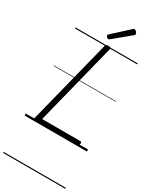

<svg xmlns="http://www.w3.org/2000/svg" viewBox="-361 -1212 1348 1670"><g transform="rotate(30 312.5 -377.0)"><path d="M107 0Q79 0 85 -23L299 -871Q301 -881 307.5 -885.5Q314 -890 329 -890Q343 -890 349.5 -885.5Q356 -881 353 -870L147 -50H529Q539 -50 542 -44Q545 -38 542 -25Q539 -12 533 -6Q527 0 518 0ZM297 -939Q290 -939 281 -947.5Q272 -956 272 -963Q272 -966 273 -969Q274 -972 278 -975L436 -1120Q440 -1124 443 -1126.5Q446 -1129 451 -1129Q457 -1129 465 -1124Q473 -1119 478 -1111Q483 -1103 483 -1097Q483 -1093 482 -1089.5Q481 -1086 475 -1082L311 -946Q306 -943 303 -941Q300 -939 297 -939ZM0 365H625V375H0ZM0 -20H625V0H0ZM0 -505H625V-500H0ZM0 -885H625V-875H0Z"/></g></svg>

Font: Playwrite IS Guides
Style: Regular
Weight: 400
Designer: Veronika Burian, José Scaglione
Foundry: TypeTogether
Version: Version 1.003